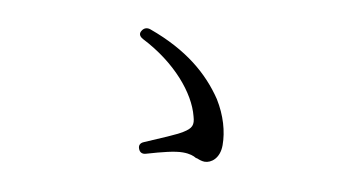

<svg xmlns="http://www.w3.org/2000/svg" viewBox="-50 -654 1099 605"><g transform="rotate(10 500.0 -351.5)"><path d="M419 -168C423 -157 432 -153 444 -157C492 -171 531 -181 557 -181C579 -181 592 -176 600 -171C602 -171 603 -170 605 -170C612 -167 621 -164 629 -164C650 -164 676 -183 676 -225C676 -269 662 -318 633 -365C584 -438 511 -501 389 -545C378 -549 368 -546 362 -536C356 -527 358 -518 371 -511C481 -455 552 -370 570 -299C578 -272 573 -261 547 -245C526 -232 482 -214 431 -192C418 -187 415 -178 419 -168Z"/></g></svg>

Font: 寒蝉锦书宋 Text
Style: Regular
Weight: 400
Designer: 寒蝉锦书宋{Warren} 思源宋体{Ryoko NISHIZUKA 西塚涼子 (kana & ideographs); Frank Grießhammer (Latin, Greek & Cyrillic); Wenlong ZHANG 
Foundry: Adobe & ChillType
Version: Version 2.000;Glyphs 3.1.1 (3135)